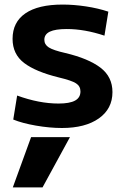

<svg xmlns="http://www.w3.org/2000/svg" viewBox="-20 -550 547 840"><path d="M38 -27 55 -132Q151 -97 236 -97Q285 -97 308.5 -110Q332 -123 332 -150Q332 -173 312.5 -185.5Q293 -198 238 -211Q136 -236 85.5 -274.5Q35 -313 35 -380Q35 -453 91 -491.5Q147 -530 254 -530Q303 -530 356 -522Q409 -514 454 -499L437 -394Q350 -423 272 -423Q222 -423 198 -411.5Q174 -400 174 -376Q174 -355 193.5 -342.5Q213 -330 266 -318Q367 -294 419.5 -254Q472 -214 472 -147Q472 -74 412.5 -32Q353 10 251 10Q197 10 137 -0.5Q77 -11 38 -27ZM36 270 116 50H286L166 270Z"/></svg>

Font: Enso
Style: Bold
Weight: 700
Designer: Coji Morishita
Foundry: UNDERFOREST DESIGN
Version: Version 1.000